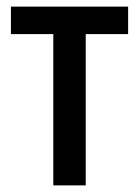

<svg xmlns="http://www.w3.org/2000/svg" viewBox="-20 -560 420 580"><path d="M141 0V-457H13V-540H367V-457H239V0Z"/></svg>

Font: Noto Sans Condensed Medium
Style: Regular
Weight: 500
Width: 3
Designer: Monotype Design Team
Foundry: Monotype Imaging Inc.
Version: Version 2.013; ttfautohint (v1.8.4.7-5d5b)